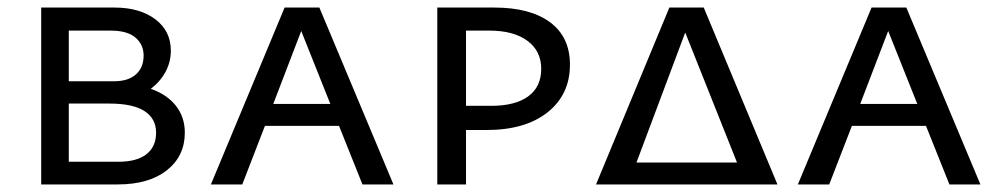

<svg xmlns="http://www.w3.org/2000/svg" viewBox="-20 -488 2641 508"><path d="M469 -137Q469 -75 421.5 -37.5Q374 0 291 0H89V-468H283Q350 -468 391 -437Q432 -406 432 -354Q432 -324 418 -298Q404 -272 379 -253Q422 -238 445.5 -208Q469 -178 469 -137ZM162 -407V-273H282Q319 -273 339.5 -291Q360 -309 360 -341Q360 -370 338.5 -388.5Q317 -407 273 -407ZM393 -137Q393 -174 362.5 -194Q332 -214 269 -214H162V-60H293Q342 -60 367.5 -80Q393 -100 393 -137Z M877 -155H681L621 0H538L733 -468H825L1021 0H939ZM854 -213 777 -406 703 -213Z M1488 -317Q1488 -238 1429 -191Q1370 -144 1267 -144H1213V0H1137V-468H1288Q1383 -468 1435.5 -429Q1488 -390 1488 -317ZM1412 -306Q1412 -353 1375.5 -380Q1339 -407 1275 -407H1213V-208H1280Q1343 -208 1377.5 -233Q1412 -258 1412 -306Z M2037 0H1557L1751 -468H1842ZM1930 -58 1793 -402 1664 -58Z M2430 -155H2234L2174 0H2091L2286 -468H2378L2574 0H2492ZM2407 -213 2330 -406 2256 -213Z"/></svg>

Font: Ysabeau SC Medium
Style: Regular
Weight: 500
Designer: Christian Thalmann (Catharsis Fonts)
Version: Version 0.003